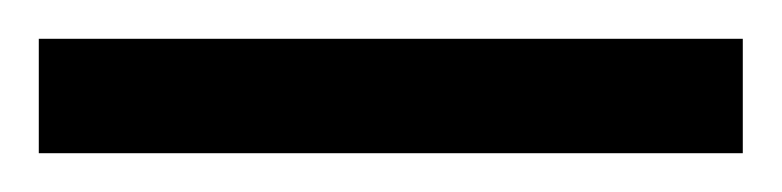

<svg xmlns="http://www.w3.org/2000/svg" viewBox="-24 -839 403 99"><path d="M-4 -760V-819H359V-760Z"/></svg>

Font: Noto Serif Sinhala ExtraCondensed Light
Style: Regular
Weight: 300
Width: 2
Designer: Jelle Bosma - Monotype Design Team
Foundry: Monotype Imaging Inc.
Version: Version 2.007; ttfautohint (v1.8.4.7-5d5b)